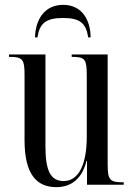

<svg xmlns="http://www.w3.org/2000/svg" viewBox="-20 -760 550 790"><path d="M124 -606H134C143 -663 167 -686 240 -686C310 -686 334 -664 343 -606H353C352 -680 316 -740 240 -740C163 -740 126 -680 124 -606ZM212 10C278 10 319 -30 336 -98H338V0H489V-10H486C432 -10 423 -19 423 -84V-536H275V-526H277C331 -526 337 -516 337 -447V-197C337 -86 305 -15 242 -15C189 -15 167 -56 167 -157V-536H17V-526H20C72 -526 81 -516 81 -454V-184C81 -46 128 10 212 10Z"/></svg>

Font: Noto Serif Display ExtraCondensed
Style: Regular
Weight: 400
Width: 2
Designer: Monotype Design Team
Foundry: Monotype Imaging Inc.
Version: Version 2.009